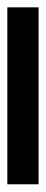

<svg xmlns="http://www.w3.org/2000/svg" viewBox="174 -192 123 510"><g transform="rotate(90 235.0 62.5)"><path d="M0 104V21H470V104Z"/></g></svg>

Font: Literata 18pt
Style: Bold
Weight: 700
Designer: Latin by Veronika Burian and Jose Scaglione. Greek by Irene Vlachou. Cyrillic by Vera Evstafieva.
Foundry: TypeTogether
Version: Version 3.103;gftools[0.9.29]